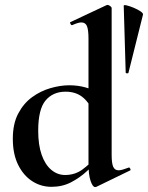

<svg xmlns="http://www.w3.org/2000/svg" viewBox="-20 -745 600 779"><path d="M189 13Q146 13 110.5 -10Q75 -33 53.5 -76.5Q32 -120 32 -182Q32 -243 54 -284.5Q76 -326 110.5 -351Q145 -376 185 -387.5Q225 -399 261 -399Q297 -399 328 -390Q359 -381 384 -368L361 -287Q340 -332 313 -352.5Q286 -373 246 -373Q195 -373 165 -337.5Q135 -302 135 -214Q135 -157 149 -117Q163 -77 188 -56Q213 -35 244 -35Q284 -35 314 -57Q344 -79 372 -110L382 -101Q361 -77 332.5 -50.5Q304 -24 268.5 -5.5Q233 13 189 13ZM433 -712V-116Q433 -82 439.5 -68Q446 -54 461 -54Q468 -54 478.5 -57Q489 -60 502 -65Q505 -67 508 -61.5Q511 -56 509 -54L371 13Q368 14 366 14Q356 14 347.5 -11Q339 -36 339 -82V-589Q339 -623 333 -638.5Q327 -654 310 -654Q303 -654 293.5 -651Q284 -648 273 -643Q269 -642 266 -648Q263 -654 265 -655L412 -724Q414 -725 416 -725Q421 -725 427 -720.5Q433 -716 433 -712ZM482 -722Q482 -726 494.5 -723Q507 -720 522.5 -713.5Q538 -707 550 -699Q562 -691 560 -685L501 -449Q500 -447 495 -447.5Q490 -448 490 -450Z"/></svg>

Font: Cormorant Light
Style: Bold
Weight: 700
Version: Version 4.000